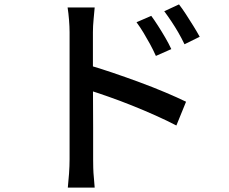

<svg xmlns="http://www.w3.org/2000/svg" viewBox="-20 -802 1040 872"><path d="M667 -730Q681 -711 698 -684.5Q715 -658 731 -630.5Q747 -603 758 -579L688 -548Q675 -577 661 -602.5Q647 -628 632 -653Q617 -678 600 -701ZM793 -782Q807 -764 824 -738Q841 -712 858 -684.5Q875 -657 887 -635L818 -601Q804 -630 789.5 -655Q775 -680 759 -704Q743 -728 726 -751ZM296 -78Q296 -94 296 -137Q296 -180 296 -238Q296 -296 296 -360Q296 -424 296 -483.5Q296 -543 296 -589Q296 -635 296 -656Q296 -680 293.5 -711.5Q291 -743 287 -768H410Q408 -744 405 -713.5Q402 -683 402 -656Q402 -623 402 -571Q402 -519 402 -459Q402 -399 402.5 -338.5Q403 -278 403 -224Q403 -170 403 -131Q403 -92 403 -78Q403 -63 403.5 -40Q404 -17 406.5 7Q409 31 410 50H288Q291 23 293.5 -13Q296 -49 296 -78ZM380 -507Q429 -493 489.5 -472.5Q550 -452 612.5 -429Q675 -406 730.5 -382.5Q786 -359 825 -340L781 -232Q739 -254 686.5 -277.5Q634 -301 579 -323Q524 -345 472.5 -363Q421 -381 380 -394Z"/></svg>

Font: Noto Sans SC Medium
Style: Regular
Weight: 500
Designer: Ryoko NISHIZUKA  (kana, bopomofo & ideographs); Paul D. Hunt (Latin, Greek & Cyrillic); Sandoll Communications , Soo-you
Foundry: Adobe
Version: Version 2.004-H2;hotconv 1.0.118;makeotfexe 2.5.65603